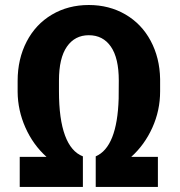

<svg xmlns="http://www.w3.org/2000/svg" viewBox="-20 -740 712 760"><path d="M358.9 -121.1Q443.8 -157.7 449.7 -349.6L450.2 -420.9Q450.2 -510.3 418.9 -555.4Q387.7 -600.6 331.5 -600.6Q276.4 -600.6 244.9 -555.4Q213.4 -510.3 213.4 -420.9V-378.4Q213.4 -268.6 237.3 -203.9Q261.2 -139.2 308.1 -121.1V0H58.1V-119.1H164.1Q110.8 -167 80.6 -235.1Q50.3 -303.2 49.8 -376.5V-419.9Q49.8 -506.3 85.4 -575.2Q121.1 -644 185.5 -682.1Q250 -720.2 331.5 -720.2Q412.1 -720.2 476.3 -682.9Q540.5 -645.5 576.4 -578.4Q612.3 -511.2 613.8 -427.2V-378.4Q613.8 -302.7 583 -234.6Q552.2 -166.5 499.5 -119.1H605V0H358.9Z"/></svg>

Font: Robotiche
Style: Bold
Weight: 700
Designer: Google
Version: Version 2.001150; 2014